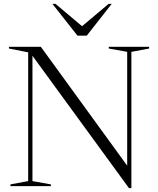

<svg xmlns="http://www.w3.org/2000/svg" viewBox="-20 -955 812 985"><path d="M124.5 -26V-686.5L26 -706V-715H189.5L632.5 -105V-689L538 -706V-715H745V-706L654 -689V10H641.5L146.5 -669V-26L241 -9V0H33.5V-9ZM553 -935 425 -772H377.5L249 -935H265L401 -820.5L537 -935Z"/></svg>

Font: Newsreader Display Light
Style: Regular
Weight: 300
Designer: Hugues Gentile
Foundry: Production Type
Version: Version 1.001